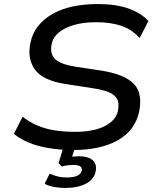

<svg xmlns="http://www.w3.org/2000/svg" viewBox="-20 -734 780 951"><path d="M343 9Q280 9 224 0Q168 -9 124 -27Q80 -45 49 -71L92 -156Q126 -129 166 -112Q206 -95 252.5 -88Q299 -81 354 -81Q415 -81 459.5 -94Q504 -107 531 -130.5Q558 -154 564 -184Q572 -224 559 -245.5Q546 -267 516 -278.5Q486 -290 440 -297L303 -318Q191 -336 152.5 -390Q114 -444 131 -523Q141 -571 170 -606.5Q199 -642 243 -666.5Q287 -691 343.5 -702.5Q400 -714 465 -714Q552 -714 614.5 -692.5Q677 -671 715 -630L672 -546Q632 -589 580 -606.5Q528 -624 455 -624Q396 -624 349 -611Q302 -598 272.5 -574Q243 -550 236 -516Q226 -469 252 -442.5Q278 -416 351 -404L484 -384Q596 -366 642 -319.5Q688 -273 669 -180Q659 -134 632.5 -98.5Q606 -63 563 -39Q520 -15 465 -3Q410 9 343 9ZM302 197Q274 197 245.5 191.5Q217 186 201 176L226 126Q246 135 265.5 140Q285 145 312 145Q344 145 362.5 136.5Q381 128 385 111Q388 96 376.5 89.5Q365 83 343 83Q332 83 317 84.5Q302 86 286 91L270 74L299 -20H357L332 58L307 48Q324 43 340.5 41.5Q357 40 372 40Q399 40 419 47.5Q439 55 449 71.5Q459 88 454 114Q446 155 405 176Q364 197 302 197Z"/></svg>

Font: Nunito Sans 7pt SemiExpanded Medium
Style: Italic
Weight: 500
Width: 6
Italic angle: -9°
Designer: Vernon Adams
Foundry: Vernon Adams
Version: Version 3.101;gftools[0.9.27]